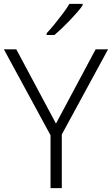

<svg xmlns="http://www.w3.org/2000/svg" viewBox="-20 -968 576 988"><path d="M268 -332 472 -714H536L298 -276V0H240V-272L0 -714H64ZM405 -940Q394 -924 377 -904.5Q360 -885 340 -864Q320 -843 299.5 -823.5Q279 -804 260 -788H220V-797Q239 -817 261 -844Q283 -871 304 -899Q325 -927 337 -948H405Z"/></svg>

Font: Noto Sans Khmer Light
Style: Regular
Weight: 300
Version: Version 2.003